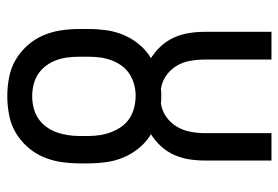

<svg xmlns="http://www.w3.org/2000/svg" viewBox="-142 -634 783 540"><g transform="rotate(90 250.0 -363.5)"><path d="M250 8Q224 8 197.5 3Q171 -2 148.5 -15Q126 -28 108 -48Q90 -68 79.5 -92Q69 -116 65 -142.5Q61 -169 61 -195V-220Q61 -245 64.5 -270.5Q68 -296 78 -319.5Q88 -343 104.5 -363Q121 -383 143 -396Q124 -408 109 -424.5Q94 -441 85 -461Q76 -481 72.5 -503Q69 -525 69 -548V-735H147V-548Q147 -527 150.5 -506.5Q154 -486 164.5 -468.5Q175 -451 192 -439Q209 -427 230 -424Q235 -425 240 -425Q245 -425 250 -425Q255 -425 260 -425Q265 -425 270 -424Q291 -427 308 -439Q325 -451 335.5 -468.5Q346 -486 350 -506.5Q354 -527 354 -548V-735H431V-548Q431 -525 427.5 -503Q424 -481 415 -461Q406 -441 391 -424.5Q376 -408 357 -396Q379 -383 395.5 -363Q412 -343 422 -319.5Q432 -296 435.5 -270.5Q439 -245 439 -220V-195Q439 -169 435 -142.5Q431 -116 420.5 -92Q410 -68 392 -48Q374 -28 351.5 -15Q329 -2 302.5 3Q276 8 250 8ZM250 -62Q266 -62 282.5 -66Q299 -70 312.5 -79Q326 -88 336 -101.5Q346 -115 351.5 -130.5Q357 -146 359.5 -162.5Q362 -179 362 -195V-220Q362 -236 359.5 -252.5Q357 -269 351 -284.5Q345 -300 335.5 -313.5Q326 -327 312 -336Q298 -345 281.5 -349Q265 -353 248 -353Q232 -353 216 -348.5Q200 -344 186.5 -335Q173 -326 163.5 -312.5Q154 -299 148.5 -283.5Q143 -268 141 -252Q139 -236 139 -220V-195Q139 -179 141 -162.5Q143 -146 148.5 -130.5Q154 -115 164 -101.5Q174 -88 187.5 -79Q201 -70 217.5 -66Q234 -62 250 -62Z"/></g></svg>

Font: Iosevka Gothic
Style: Regular
Weight: 400
Monospace: yes
Designer: Belleve Invis
Foundry: Belleve Invis
Version: Version 15.5.1; ttfautohint (v1.8.4)